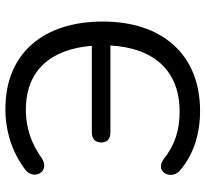

<svg xmlns="http://www.w3.org/2000/svg" viewBox="-45 -709 763 713"><g transform="rotate(-90 336.5 -352.5)"><path d="M281 9C489 9 613 -130 613 -352C613 -574 494 -714 288 -714C208 -714 129 -690 64 -641C21 -609 55 -546 106 -579C158 -617 218 -638 285 -638C430 -638 510 -548 523 -393H201C177 -393 164 -380 164 -358C164 -336 177 -324 201 -324H524C515 -160 428 -67 279 -67C210 -67 155 -84 101 -127C53 -161 21 -95 63 -63C122 -14 198 9 281 9Z"/></g></svg>

Font: SN Pro Book
Style: Regular
Weight: 350
Designer: Tobias Whetton
Foundry: Supernotes
Version: Version 1.003;Glyphs 3.3 (3324)